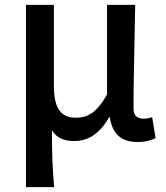

<svg xmlns="http://www.w3.org/2000/svg" viewBox="-20 -571 684 791"><path d="M87 -175V200H145H203C196 117 194 66 194 -34C217 2 249 10 289 10C344 10 394 -23 430 -89H432C443 -19 479 14 546 14C581 14 602 7 621 -2L607 -88C594 -84 583 -82 573 -82C546 -82 530 -93 530 -126C530 -246 535 -408 537 -551H421V-182C377 -103 338 -86 292 -86C229 -86 202 -128 202 -218V-551H87Z"/></svg>

Font: GenSekiGothic2 TW M
Style: Regular
Weight: 500
Version: Version 2.100;PS 2.1;hotconv 16.6.51;makeotf.lib2.5.65220 DE